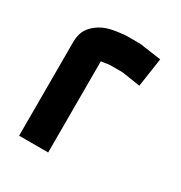

<svg xmlns="http://www.w3.org/2000/svg" viewBox="-128 -623 665 704"><g transform="rotate(30 204.0 -271.0)"><path d="M173 -14V-400L187 -402C195.2 -403 203.2 -405 211 -405H260C262 -405 265 -404.7 269 -404L340 -393L358 -515L287 -525C277.7 -527 268.7 -528 260 -528H211C203 -528 195 -527.3 187 -526C140.5 -520.8 112.2 -513.2 83 -488C62.4 -469.6 50 -448.5 50 -409V-14Z"/></g></svg>

Font: Tape
Style: Regular
Weight: 500
Foundry: Cannot Into Space Fonts
Version: Version 0.97